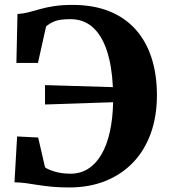

<svg xmlns="http://www.w3.org/2000/svg" viewBox="-20 -772 704 802"><path d="M269.5 11Q229 11 197.2 8Q165.5 5 139.2 0.8Q113 -3.5 89.2 -6.8Q65.5 -10 40.5 -10.5L51.5 -202L139.5 -197.5L168 -73.5Q177 -65 206.8 -55.8Q236.5 -46.5 275 -46.5Q316 -46.5 348.2 -67Q380.5 -87.5 403.2 -126Q426 -164.5 438.5 -219.8Q451 -275 452.5 -345L168 -335.5V-416.5L451.5 -408Q447.5 -495.5 426.8 -559.2Q406 -623 368 -657.5Q330 -692 274 -692Q230 -692 208 -683Q186 -674 172.5 -661.5L138.5 -509H48.5L53 -713.5Q77.5 -715 99.5 -720.8Q121.5 -726.5 146.5 -733.8Q171.5 -741 204.5 -746.2Q237.5 -751.5 283.5 -751.5Q370 -751.5 435.8 -725.2Q501.5 -699 546 -649.5Q590.5 -600 613 -530.2Q635.5 -460.5 635.5 -374.5Q635.5 -286 609.8 -214.8Q584 -143.5 535.8 -93.2Q487.5 -43 420.2 -16Q353 11 269.5 11Z"/></svg>

Font: Merriweather 48pt ExtraBold
Style: Regular
Weight: 800
Version: Version 2.100